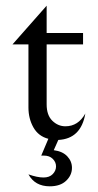

<svg xmlns="http://www.w3.org/2000/svg" viewBox="-20 -480 344 675"><path d="M233 110Q233 136 212.5 155.5Q192 175 155 175Q103 175 80 133Q111 144 133 144Q154 144 165.5 132Q177 120 177 105Q177 90 165.5 78.5Q154 67 134 67H125L150 8Q115 -1 97.5 -32Q80 -63 80 -102V-324H24L144 -460V-364H272V-324H144V-113Q144 -75 164 -55.5Q184 -36 210 -36Q255 -36 280 -81Q265 8 185 12L169 48Q200 52 216.5 69.5Q233 87 233 110Z"/></svg>

Font: Bellefair
Style: Regular
Weight: 400
Designer: Nick Shinn, Liron Lavi Turkenic
Foundry: Shinntype
Version: Version 1.003;PS 001.003;hotconv 1.0.88;makeotf.lib2.5.64775